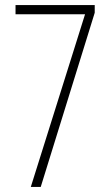

<svg xmlns="http://www.w3.org/2000/svg" viewBox="-20 -734 441 754"><path d="M101 0H140L352 -684V-714H41V-678H314Z"/></svg>

Font: Noto Sans ExtraCondensed ExtraLight
Style: Regular
Weight: 200
Width: 2
Designer: Monotype Design Team
Foundry: Monotype Imaging Inc.
Version: Version 2.013